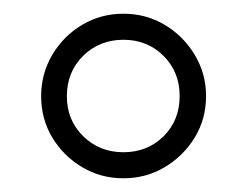

<svg xmlns="http://www.w3.org/2000/svg" viewBox="-20 -820 360 280"><path d="M160 -560Q127 -560 99.8 -576.2Q72.5 -592.5 56.2 -619.5Q40 -646.5 40 -680Q40 -712.5 56.2 -740Q72.5 -767.5 99.8 -783.8Q127 -800 160 -800Q193 -800 220.2 -783.8Q247.5 -767.5 264 -740Q280.5 -712.5 280.5 -680Q280.5 -646.5 264 -619.5Q247.5 -592.5 220.2 -576.2Q193 -560 160 -560ZM160 -598Q195 -598 218.5 -621.2Q242 -644.5 242 -680Q242 -715 218.5 -738.5Q195 -762 160 -762Q125 -762 101.2 -738.5Q77.5 -715 77.5 -679.5Q77.5 -645 101.2 -621.5Q125 -598 160 -598Z"/></svg>

Font: Bodoni Moda 11pt
Style: Bold
Weight: 700
Designer: Owen Earl
Foundry: indestructible type
Version: Version 2.004